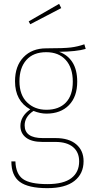

<svg xmlns="http://www.w3.org/2000/svg" viewBox="-20 -780 480 997"><path d="M425 -526Q377 -512 287 -511Q332 -495 356.5 -456Q381 -417 381 -356Q381 -278 338 -234Q295 -190 221 -190Q189 -190 154 -204Q108 -174 108 -129Q108 -63 202 -63H269Q338 -63 376 -30.5Q414 2 414 57Q414 122 366.5 159.5Q319 197 226 197Q127 197 83 164.5Q39 132 39 58H60Q62 123 99 149.5Q136 176 226 176Q310 176 350.5 145Q391 114 391 58Q391 10 359 -16.5Q327 -43 268 -43H200Q144 -43 115 -65.5Q86 -88 86 -126Q86 -176 137 -212Q58 -256 58 -358Q58 -437 102 -483Q146 -529 220 -529Q312 -529 348 -533.5Q384 -538 418 -550ZM81 -358Q81 -287 120.5 -248.5Q160 -210 221 -210Q286 -210 322 -247.5Q358 -285 358 -356Q358 -428 321.5 -468.5Q285 -509 220 -509Q153 -509 117 -468.5Q81 -428 81 -358ZM287 -760 298 -738 137 -654 129 -669Z"/></svg>

Font: Fira Sans Condensed Thin
Style: Regular
Weight: 250
Width: 3
Designer: Carrois Corporate & Edenspiekermann AG
Foundry: Carrois Corporate GbR & Edenspiekermann AG
Version: Version 4.203